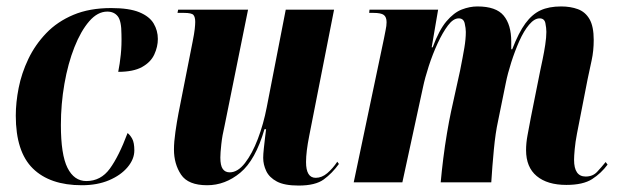

<svg xmlns="http://www.w3.org/2000/svg" viewBox="-20 -566 1926 596"><path d="M234 9Q135 9 82 -43Q29 -95 29 -207Q29 -248 38 -293.5Q47 -339 68 -383Q89 -427 123.5 -463Q158 -499 208 -520Q258 -541 325 -541Q381 -541 412.5 -528Q444 -515 457 -493Q470 -471 470 -445Q470 -421 459 -397Q448 -373 421 -358Q394 -343 347 -343Q352 -368 355 -397Q358 -426 357 -460Q357 -501 345.5 -515.5Q334 -530 313 -530Q283 -530 257 -500Q231 -470 211 -419.5Q191 -369 180 -306Q169 -243 169 -178Q169 -86 189.5 -45Q210 -4 248 -4Q293 -4 321 -42.5Q349 -81 376 -153Q384 -147 390.5 -135Q397 -123 397 -99Q397 -72 376 -47Q355 -22 318.5 -6.5Q282 9 234 9Z M907 10Q863 10 839.5 -2.5Q816 -15 806.5 -35Q797 -55 797 -76Q797 -87 799 -105.5Q801 -124 803 -141Q805 -158 806 -165H801Q773 -69 726 -30Q679 9 623 9Q564 9 542 -24Q520 -57 520 -102Q520 -125 524.5 -156.5Q529 -188 534 -214L578 -437Q583 -462 584.5 -476Q586 -490 586 -498Q586 -513 580.5 -519.5Q575 -526 551 -526H531L533 -536H750L677 -175Q670 -146 667 -118.5Q664 -91 664 -77Q664 -52 671.5 -41.5Q679 -31 693 -31Q718 -31 740.5 -60Q763 -89 780.5 -135Q798 -181 808 -233L867 -536H1017L940 -145Q930 -95 930 -63Q930 -14 960 -14Q979 -14 996 -28.5Q1013 -43 1027 -64L1032 -57Q1011 -28 985 -9Q959 10 907 10Z M1738 8Q1679 8 1646 -19.5Q1613 -47 1613 -100Q1613 -122 1617.5 -146Q1622 -170 1628 -202L1657 -347Q1660 -361 1664.5 -382.5Q1669 -404 1672.5 -427Q1676 -450 1676 -467Q1676 -479 1673 -494Q1670 -509 1655 -509Q1639 -509 1622.5 -489.5Q1606 -470 1592 -438.5Q1578 -407 1567 -372.5Q1556 -338 1550 -308L1526 -190Q1518 -154 1513 -101.5Q1508 -49 1505 0H1348Q1351 -34 1356 -74Q1361 -114 1367.5 -152.5Q1374 -191 1380 -219L1408 -346Q1417 -391 1421.5 -418Q1426 -445 1426 -467Q1426 -478 1422.5 -493.5Q1419 -509 1404 -509Q1387 -509 1370.5 -487Q1354 -465 1338.5 -431.5Q1323 -398 1311 -361Q1299 -324 1293 -295L1229 0H1078L1172 -447Q1174 -459 1177 -472.5Q1180 -486 1180 -497Q1180 -513 1171.5 -519.5Q1163 -526 1139 -526H1126L1127 -536H1340L1320 -419H1323Q1343 -473 1366 -500Q1389 -527 1413.5 -536.5Q1438 -546 1462 -546Q1520 -546 1543.5 -517.5Q1567 -489 1567 -437Q1567 -431 1567 -425Q1567 -419 1567 -413H1570Q1590 -465 1611 -493.5Q1632 -522 1658 -534Q1684 -546 1722 -546Q1751 -546 1774 -537.5Q1797 -529 1810 -506.5Q1823 -484 1823 -442Q1823 -408 1816.5 -378.5Q1810 -349 1804 -320L1771 -151Q1766 -125 1764 -103Q1762 -81 1762 -70Q1762 -18 1798 -18Q1820 -18 1833.5 -32.5Q1847 -47 1860 -63L1866 -55Q1846 -28 1818 -10Q1790 8 1738 8Z"/></svg>

Font: Noto Serif Display ExtraCondensed ExtraBold
Style: Italic
Weight: 800
Width: 2
Italic angle: -12°
Designer: Monotype Design Team
Foundry: Monotype Imaging Inc.
Version: Version 2.009